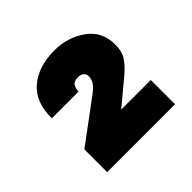

<svg xmlns="http://www.w3.org/2000/svg" viewBox="-104 -871 560 560"><g transform="rotate(-45 176.0 -591.0)"><path d="M200 -511H322V-411H42V-505L174 -603Q192 -617 197 -627Q202 -637 202 -647Q202 -656 195.5 -661.5Q189 -667 177 -667Q160 -667 154.5 -657Q149 -647 149 -636H39Q38 -703 78 -737Q118 -771 184 -771Q238 -771 280 -741.5Q322 -712 322 -657Q322 -630 311 -612.5Q300 -595 278 -576Z"/></g></svg>

Font: Arvo
Style: Bold
Weight: 700
Designer: Anton Koovit (Cyrillic Expansion: Cyreal)
Foundry: Anton Koovit, Yassin Baggar
Version: Version 3.000